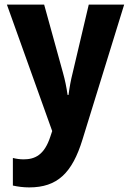

<svg xmlns="http://www.w3.org/2000/svg" viewBox="-20 -569 570 835"><path d="M107 246C229 246 294 184 339 37L520 -549H366L296 -252C288 -221 282 -187 278 -156H274C269 -190 263 -220 254 -252L172 -549H10L207 1L199 25C173 105 132 124 83 124C67 124 52 122 36 118V238C59 243 82 246 107 246Z"/></svg>

Font: Noto Sans Mono Condensed ExtraBold
Style: Regular
Weight: 800
Width: 3
Designer: Monotype Design Team
Foundry: Monotype Imaging Inc.
Version: Version 2.014